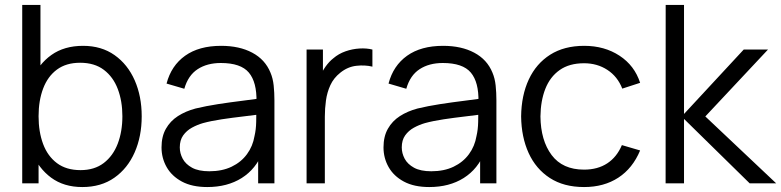

<svg xmlns="http://www.w3.org/2000/svg" viewBox="-20 -740 3153 775"><path d="M312.3 15Q237.8 15 186.5 -22.8Q135.2 -60.7 108.6 -125.3Q82 -190 82 -270.7Q82 -352.3 108.7 -416.7Q135.3 -481 187.3 -518Q239.3 -555 315.3 -555Q389.5 -555 442.5 -517.5Q495.5 -480 523.8 -415.6Q552 -351.2 552 -270.7Q552 -189.7 523.6 -125Q495.2 -60.3 441.7 -22.7Q388.2 15 312.3 15ZM135.7 0H69.7V-720H143.3V-406.7H135.7ZM305 -53.3Q361.3 -53.3 398.8 -82Q436.3 -110.7 455.2 -159.9Q474 -209.2 474 -270.7Q474 -331.7 455.5 -380.6Q437 -429.5 399.2 -458.1Q361.5 -486.7 303.3 -486.7Q247.2 -486.7 209.9 -459.2Q172.7 -431.7 154.2 -382.8Q135.7 -334 135.7 -270.7Q135.7 -208 154 -158.8Q172.3 -109.7 209.9 -81.5Q247.5 -53.3 305 -53.3Z M816.7 15Q755.3 15 714.2 -7.1Q673.2 -29.2 652.6 -65.6Q632 -102 632 -145Q632 -189.2 649.7 -220.3Q667.3 -251.5 698.2 -271.4Q729.2 -291.3 769.3 -302Q810.7 -312 860.3 -319.7Q910 -327.3 957.8 -333.2Q1005.7 -339.2 1041.7 -344.3L1015.3 -328.7Q1017 -408.3 984.5 -447Q952 -485.7 871.3 -485.7Q816 -485.7 777.7 -460.7Q739.3 -435.7 724 -381.7L652.3 -402.7Q671.2 -475 727.2 -515Q783.2 -555 872.7 -555Q946.5 -555 998.3 -527.3Q1050.2 -499.7 1071.7 -447Q1081.7 -423.7 1084.7 -394.7Q1087.7 -365.7 1087.7 -335.3V0H1022V-135.7L1041 -127.3Q1013.5 -57.8 955.6 -21.4Q897.7 15 816.7 15ZM825 -48.7Q876.5 -48.7 914.9 -67.1Q953.3 -85.5 976.9 -117.7Q1000.5 -149.8 1007.3 -190.7Q1013.5 -216.7 1014.1 -247.8Q1014.7 -278.8 1014.7 -294.7L1042.7 -280Q1004.8 -275 961.2 -269.9Q917.5 -264.8 875.2 -258.5Q832.8 -252.2 799 -243Q776 -236.3 754.6 -224.6Q733.2 -212.8 719.4 -193.5Q705.7 -174.2 705.7 -145Q705.7 -121.5 717.4 -99.4Q729.2 -77.3 755.3 -63Q781.5 -48.7 825 -48.7Z M1291.2 0H1217.5V-540H1283.5V-410L1270.5 -427Q1279.7 -451 1294.2 -471.3Q1308.7 -491.7 1325.5 -504.7Q1346.7 -523 1374.5 -532.8Q1402.3 -542.5 1430.8 -544.2Q1459.3 -546 1483.2 -540V-471Q1453.3 -478.3 1418.4 -474.4Q1383.5 -470.5 1353.8 -446.7Q1326.8 -425.3 1313.5 -396.2Q1300.2 -367.2 1295.7 -334.4Q1291.2 -301.7 1291.2 -269.3Z M1712.7 15Q1651.3 15 1610.2 -7.1Q1569.2 -29.2 1548.6 -65.6Q1528 -102 1528 -145Q1528 -189.2 1545.7 -220.3Q1563.3 -251.5 1594.2 -271.4Q1625.2 -291.3 1665.3 -302Q1706.7 -312 1756.3 -319.7Q1806 -327.3 1853.8 -333.2Q1901.7 -339.2 1937.7 -344.3L1911.3 -328.7Q1913 -408.3 1880.5 -447Q1848 -485.7 1767.3 -485.7Q1712 -485.7 1673.7 -460.7Q1635.3 -435.7 1620 -381.7L1548.3 -402.7Q1567.2 -475 1623.2 -515Q1679.2 -555 1768.7 -555Q1842.5 -555 1894.3 -527.3Q1946.2 -499.7 1967.7 -447Q1977.7 -423.7 1980.7 -394.7Q1983.7 -365.7 1983.7 -335.3V0H1918V-135.7L1937 -127.3Q1909.5 -57.8 1851.6 -21.4Q1793.7 15 1712.7 15ZM1721 -48.7Q1772.5 -48.7 1810.9 -67.1Q1849.3 -85.5 1872.9 -117.7Q1896.5 -149.8 1903.3 -190.7Q1909.5 -216.7 1910.1 -247.8Q1910.7 -278.8 1910.7 -294.7L1938.7 -280Q1900.8 -275 1857.2 -269.9Q1813.5 -264.8 1771.2 -258.5Q1728.8 -252.2 1695 -243Q1672 -236.3 1650.6 -224.6Q1629.2 -212.8 1615.4 -193.5Q1601.7 -174.2 1601.7 -145Q1601.7 -121.5 1613.4 -99.4Q1625.2 -77.3 1651.3 -63Q1677.5 -48.7 1721 -48.7Z M2337.5 15Q2255.8 15 2199.5 -21.5Q2143.2 -58 2113.8 -122.3Q2084.5 -186.7 2083.5 -270Q2084.5 -355 2114.4 -419.2Q2144.3 -483.3 2200.8 -519.2Q2257.3 -555 2338.2 -555Q2420 -555 2480.8 -515.1Q2541.5 -475.2 2563.8 -405.7L2491.8 -382.3Q2472.8 -431 2431.8 -457.8Q2390.7 -484.7 2337.5 -484.7Q2277.8 -484.7 2239 -457.2Q2200.2 -429.8 2181.2 -381.4Q2162.2 -333 2161.5 -270Q2162.5 -173.2 2206.6 -114.2Q2250.7 -55.3 2337.5 -55.3Q2392.5 -55.3 2431.2 -80.7Q2469.8 -106 2490.2 -154.3L2563.8 -132.7Q2533.8 -60.7 2475.8 -22.8Q2417.8 15 2337.5 15Z M2741 0H2666.7L2667 -720H2741V-280L2982 -540H3080L2827 -270L3113 0H3006L2741 -260Z"/></svg>

Font: Manrope Variable Light
Style: Regular
Weight: 200
Designer: Mikhail Sharanda
Foundry: Mikhail Sharanda
Version: Version 4.505